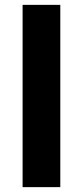

<svg xmlns="http://www.w3.org/2000/svg" viewBox="-20 -770 344 790"><path d="M228.1 0V-750H73V0Z"/></svg>

Font: Asimov
Style: Wid
Weight: 500
Designer: Google
Version: Version 2.000980; 2014